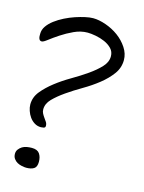

<svg xmlns="http://www.w3.org/2000/svg" viewBox="-108 -752 613 817"><g transform="rotate(15 199.0 -343.0)"><path d="M36.1 -262.7Q36.1 -294.9 57.1 -320.8Q78.1 -346.7 108.9 -370.6Q139.6 -394.5 175.8 -415.5Q211.9 -436.5 242.7 -458Q273.4 -479.5 293.9 -501.5Q314.5 -523.4 314.5 -548.8Q314.5 -569.3 301.3 -583Q288.1 -596.7 269 -605Q250 -613.3 229 -617.2Q208 -621.1 193.4 -621.1Q163.1 -621.1 133.8 -607.4Q104.5 -593.8 80.1 -577.6Q55.7 -561.5 38.1 -547.9Q20.5 -534.2 13.7 -534.2Q7.8 -534.2 4.9 -537.1Q2 -540 0.5 -544.9Q-1 -549.8 -1 -554.7V-564.5Q-1 -582 9.8 -597.7Q20.5 -613.3 38.6 -627Q56.6 -640.6 79.1 -651.9Q101.6 -663.1 123.5 -670.4Q145.5 -677.7 165.5 -682.1Q185.5 -686.5 200.2 -686.5Q225.6 -686.5 256.3 -675.8Q287.1 -665 312.5 -646.5Q337.9 -627.9 355 -602.1Q372.1 -576.2 372.1 -547.9Q372.1 -513.7 351.6 -485.8Q331.1 -458 300.3 -433.6Q269.5 -409.2 233.4 -388.2Q197.3 -367.2 166.5 -345.7Q135.7 -324.2 115.2 -303.2Q94.7 -282.2 94.7 -256.8Q94.7 -247.1 99.1 -238.8Q103.5 -230.5 108.9 -223.1Q114.3 -215.8 119.1 -208.5Q124 -201.2 124 -191.4Q124 -183.6 116.2 -182.1Q108.4 -180.7 104.5 -180.7Q88.9 -180.7 76.2 -188.5Q63.5 -196.3 54.7 -208.5Q45.9 -220.7 41 -235.4Q36.1 -250 36.1 -262.7ZM27.3 -43Q27.3 -54.7 33.7 -63Q40 -71.3 48.8 -76.7Q57.6 -82 68.8 -84Q80.1 -85.9 90.8 -85.9Q115.2 -85.9 125 -71.8Q134.8 -57.6 134.8 -36.1Q134.8 -13.7 122.6 -5.9Q110.4 2 88.9 2Q80.1 2 68.8 -0.5Q57.6 -2.9 48.8 -7.8Q40 -12.7 33.7 -21.5Q27.3 -30.3 27.3 -43Z"/></g></svg>

Font: Swanky and Moo Moo
Style: Regular
Weight: 400
Designer: Kimberly Geswein
Foundry: Kimberly Geswein
Version: Version 1.002 2001